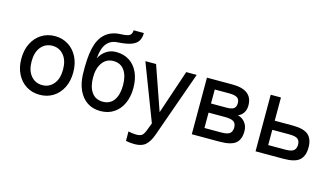

<svg xmlns="http://www.w3.org/2000/svg" viewBox="-100 -1073 2831 1629"><g transform="rotate(15 1315.5 -258.5)"><path d="M269 11Q203 11 151.5 -21Q100 -53 70.5 -111Q41 -169 41 -246Q41 -323 70.5 -381Q100 -439 151.5 -471.5Q203 -504 269 -504Q335 -504 386.5 -471.5Q438 -439 467.5 -381Q497 -323 497 -246Q497 -169 467.5 -111Q438 -53 386.5 -21Q335 11 269 11ZM269 -74Q330 -74 368.5 -120Q407 -166 407 -246Q407 -327 368.5 -373Q330 -419 269 -419Q208 -419 169.5 -373Q131 -327 131 -246Q131 -166 169.5 -120Q208 -74 269 -74Z M802 11Q734 11 685.5 -22Q637 -55 610 -114Q583 -173 580 -250Q576 -391 594.5 -476.5Q613 -562 659 -607Q712 -661 804 -664Q863 -666 881 -680Q899 -694 899 -724H989Q989 -684 973 -656Q957 -628 917 -612Q877 -596 804 -591Q742 -590 707 -553Q685 -531 673.5 -495Q662 -459 658 -412Q677 -453 715.5 -480.5Q754 -508 805 -508Q873 -508 922 -476Q971 -444 997.5 -386Q1024 -328 1024 -250Q1024 -173 997 -114Q970 -55 920 -22Q870 11 802 11ZM802 -71Q866 -71 899.5 -119Q933 -167 933 -250Q933 -332 899.5 -380Q866 -428 802 -428Q741 -428 705.5 -379Q670 -330 670 -250Q670 -167 704 -119Q738 -71 802 -71Z M1156 207Q1113 207 1079 199V116Q1094 120 1112.5 122.5Q1131 125 1148 125Q1186 125 1201.5 110.5Q1217 96 1231 57L1253 -1L1063 -497H1157L1292 -110L1422 -497H1514L1308 84Q1286 146 1252.5 176.5Q1219 207 1156 207Z M1604 0V-497H1827Q2005 -497 2005 -360Q2005 -321 1987 -294Q1969 -267 1940 -257Q1978 -248 2003.5 -217Q2029 -186 2029 -139Q2029 -68 1989 -34Q1949 0 1847 0ZM1694 -79H1839Q1900 -79 1918.5 -97.5Q1937 -116 1937 -147Q1937 -185 1914 -199.5Q1891 -214 1839 -214H1694ZM1694 -294H1831Q1875 -294 1894 -308Q1913 -322 1913 -356Q1913 -389 1891.5 -403Q1870 -417 1822 -417H1694Z M2164 0V-497H2254V-293H2409Q2510 -293 2550 -257Q2590 -221 2590 -147Q2590 -73 2550 -36.5Q2510 0 2409 0ZM2254 -79H2402Q2460 -79 2479 -97Q2498 -115 2498 -147Q2498 -179 2479 -196Q2460 -213 2402 -213H2254Z"/></g></svg>

Font: Zen Kaku Gothic Antique Medium
Style: Regular
Weight: 500
Designer: Yoshimichi Ohira
Foundry: Positype
Version: Version 1.002